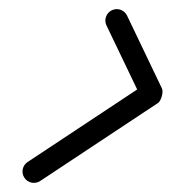

<svg xmlns="http://www.w3.org/2000/svg" viewBox="-20 -376 376 421"><path d="M225.2 -353.5C212.8 -347.6 207.5 -332.6 213.5 -320.2C239 -266.9 264.6 -213.5 290.2 -160.2C291.9 -156.5 295.8 -165.5 298.4 -174.9C301 -184.3 302.3 -194.1 298.9 -191.8C212.8 -134.8 126.7 -77.8 40.6 -20.8C29 -13.2 25.9 2.3 33.5 13.8C41.1 25.3 56.6 28.5 68.2 20.8C154.3 -36.2 240.4 -93.2 326.5 -150.2C329.9 -152.4 333 -158.5 334.8 -164.9C336.5 -171.3 337 -178.1 335.2 -181.8C309.7 -235.1 284.1 -288.5 258.6 -341.8C252.6 -354.3 237.7 -359.5 225.2 -353.5Z"/></svg>

Font: FRB American Cursive Guidelines Semibold
Style: Italic
Weight: 600
Italic angle: -25°
Version: Version 2.0;Modular Font Editor K font №1